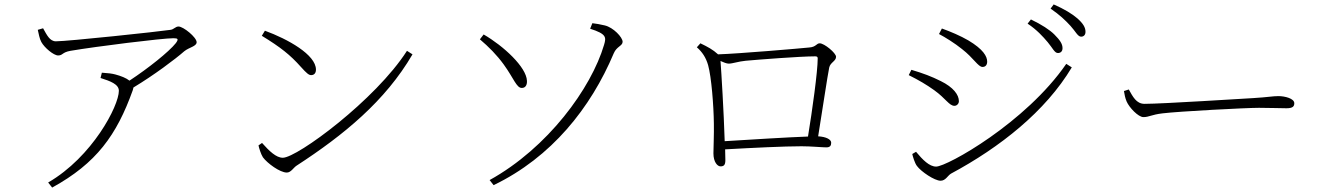

<svg xmlns="http://www.w3.org/2000/svg" viewBox="-20 -813 6000 869"><path d="M435 -460C479 -446 518 -432 518 -402C518 -334 398 -103 198 13L216 36C416 -74 508 -201 581 -405L584 -417C677 -473 773 -545 814 -581C836 -599 870 -603 870 -622C870 -644 810 -693 788 -693C774 -693 767 -680 752 -678C700 -670 286 -626 233 -626C205 -626 192 -655 175 -685L151 -678C156 -658 158 -640 167 -623C181 -597 223 -562 243 -562C265 -562 260 -576 299 -583C417 -603 714 -640 765 -640C786 -640 789 -636 776 -618C744 -578 651 -504 566 -448C551 -460 528 -469 502 -476C487 -480 472 -482 441 -484Z M1179 -674 1165 -651C1250 -599 1293 -565 1342 -510C1368 -481 1378 -473 1388 -473C1401 -473 1410 -481 1410 -498C1410 -565 1283 -636 1179 -674ZM1822 -583C1680 -361 1325 -99 1260 -99C1230 -99 1199 -129 1166 -166L1150 -155C1152 -144 1161 -115 1170 -101C1190 -74 1247 -32 1278 -32C1297 -32 1308 -54 1322 -63C1536 -202 1724 -356 1847 -567Z M2214 25C2476 -101 2654 -325 2758 -572C2771 -603 2798 -605 2798 -624C2798 -644 2756 -689 2717 -698C2696 -703 2678 -706 2661 -708L2651 -683C2726 -659 2724 -644 2714 -610C2656 -414 2460 -144 2196 2ZM2152 -635C2192 -601 2228 -565 2260 -521C2305 -459 2318 -414 2342 -415C2358 -415 2366 -428 2365 -447C2363 -509 2259 -605 2169 -657Z M3150 -617 3134 -599C3158 -578 3175 -553 3185 -518C3200 -464 3210 -336 3211 -254C3212 -208 3209 -137 3209 -119C3209 -80 3227 -60 3241 -60C3256 -60 3263 -66 3263 -88L3262 -137C3386 -144 3529 -151 3608 -151C3650 -151 3702 -146 3720 -146C3737 -146 3742 -154 3742 -167C3742 -182 3719 -194 3683 -196C3702 -313 3725 -468 3733 -507C3738 -531 3764 -536 3764 -556C3764 -573 3711 -617 3690 -617C3675 -617 3674 -600 3642 -598C3604 -594 3324 -570 3230 -567C3206 -589 3183 -601 3150 -617ZM3241 -537C3254 -531 3269 -525 3278 -525C3296 -525 3322 -535 3355 -538C3410 -543 3601 -558 3670 -558C3678 -558 3681 -555 3681 -549C3681 -489 3656 -311 3637 -195C3548 -192 3374 -181 3260 -174C3256 -303 3245 -487 3241 -537Z M4722 -622C4744 -596 4753 -573 4768 -573C4780 -573 4789 -580 4789 -595C4789 -614 4778 -631 4752 -657C4731 -678 4694 -702 4646 -725L4631 -706C4673 -678 4700 -648 4722 -622ZM4825 -696C4848 -671 4858 -647 4873 -647C4885 -647 4893 -655 4893 -669C4893 -689 4882 -707 4856 -730C4833 -750 4797 -772 4749 -793L4735 -774C4777 -745 4801 -722 4825 -696ZM4230 -659C4257 -645 4302 -617 4334 -591C4387 -550 4407 -510 4427 -510C4441 -510 4448 -520 4448 -534C4448 -558 4430 -590 4363 -630C4327 -651 4282 -670 4243 -684ZM4806 -524C4622 -257 4266 -59 4217 -59C4186 -59 4156 -90 4126 -126L4109 -116C4111 -106 4120 -75 4130 -62C4149 -36 4210 5 4237 5C4260 5 4269 -18 4284 -27C4506 -146 4712 -309 4831 -508ZM4093 -473C4139 -450 4173 -430 4208 -405C4261 -367 4276 -334 4300 -334C4310 -334 4320 -343 4320 -355C4320 -384 4295 -418 4238 -446C4196 -467 4159 -481 4105 -497Z M5089 -408 5067 -401C5070 -384 5072 -371 5079 -354C5091 -326 5132 -283 5155 -283C5181 -283 5191 -294 5242 -300C5316 -309 5620 -325 5678 -325C5735 -325 5770 -323 5803 -323C5833 -323 5838 -333 5838 -346C5838 -367 5796 -378 5766 -378C5740 -378 5719 -373 5652 -369C5612 -367 5242 -343 5160 -343C5123 -343 5107 -376 5089 -408Z"/></svg>

Font: Noto Serif CJK HK ExtraLight
Style: Regular
Weight: 200
Designer: Ryoko NISHIZUKA 西塚涼子 (kana & ideographs); Frank Grießhammer (Latin, Greek & Cyrillic); Wenlong ZHANG 张文龙 (bopomofo); San
Foundry: Adobe
Version: Version 2.001;hotconv 1.1.0;makeotfexe 2.6.0